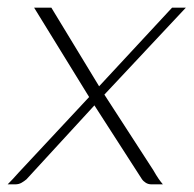

<svg xmlns="http://www.w3.org/2000/svg" viewBox="-33 -481 505 501"><path d="M362 0Q354 0 347.5 -4Q341 -8 337 -14L205 -219L56 -461H101L231 -247L367 -37Q375 -23 380.5 -15Q386 -7 392 0ZM7 0H-13Q-6 -7 1 -14.5Q8 -22 15 -30L210 -239L416 -461H452L228 -222L36 -13Q30 -8 23 -4Q16 0 7 0Z"/></svg>

Font: Genos Thin ExtraLight
Style: Italic
Weight: 250
Italic angle: -8°
Version: Version 1.010